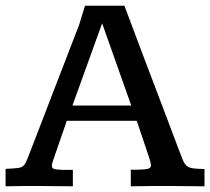

<svg xmlns="http://www.w3.org/2000/svg" viewBox="-23 -653 737 673"><path d="M-3.4 0V-61Q26.4 -62.5 40.3 -64.2Q54.2 -65.9 60.8 -73.7Q67.4 -81.5 74.2 -99.1Q76.2 -104 86.4 -130.6Q96.7 -157.2 112.3 -197.5Q127.9 -237.8 146 -285.2Q164.1 -332.5 182.4 -379.6Q200.7 -426.8 216.3 -467.3Q231.9 -507.8 242.2 -534.4Q252.4 -561 254.4 -565.9L274.9 -632.8H413.1Q413.1 -632.8 422.9 -606.9Q432.6 -581.1 448.7 -538.1Q464.8 -495.1 484.4 -443.4Q503.9 -391.6 523.9 -339.4Q543.9 -287.1 560.8 -242.2Q577.6 -197.3 588.6 -168.5Q599.6 -139.6 601.1 -135.3Q610.8 -108.9 617.2 -93.8Q623.5 -78.6 631.3 -71.8Q639.2 -64.9 653.6 -63Q668 -61 693.8 -60.5V0Q666 0 639.2 -0.5Q612.3 -1 581.1 -1Q546.4 -1 513.2 -1Q480 -1 435.5 0V-58.1Q444.3 -58.1 453.4 -58.1Q462.4 -58.1 468.3 -58.6Q490.2 -59.1 498.3 -62.3Q506.3 -65.4 506.3 -73.2Q506.3 -76.7 504.9 -82.3Q503.4 -87.9 501.5 -95.2L456.5 -229.5H210.9Q210.4 -227.5 205.6 -213.4Q200.7 -199.2 193.8 -179.7Q187 -160.2 180.2 -140.4Q173.3 -120.6 168.7 -106.9Q164.1 -93.3 163.6 -91.8Q158.7 -78.1 158.7 -72.8Q158.7 -63 167.7 -60.5Q176.8 -58.1 197.3 -57.6Q203.1 -57.6 213.9 -57.6Q224.6 -57.6 232.4 -57.6V0Q204.6 0 176 -0.5Q147.5 -1 117.7 -1Q86.4 -1 60.3 -1Q34.2 -1 -3.4 0ZM231 -283.2H437L335 -571.3Z"/></svg>

Font: Kameron Medium
Style: Regular
Weight: 500
Designer: Vernon Adams
Foundry: Vernon Adams
Version: Version 1.100